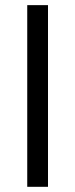

<svg xmlns="http://www.w3.org/2000/svg" viewBox="-20 -720 288 740"><path d="M85 0ZM165 -700.2V0H85V-700.2Z"/></svg>

Font: Pfennig
Style: Bold
Weight: 700
Version: Version 20120410 ; ttfautohint (v0.8)